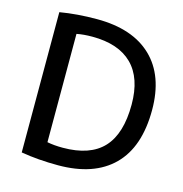

<svg xmlns="http://www.w3.org/2000/svg" viewBox="-110 -841 909 952"><g transform="rotate(15 344.5 -365.0)"><path d="M652 -375Q652 -185 554 -87.5Q456 10 272 10Q170 10 82 -5V-725Q170 -740 272 -740Q455 -740 553.5 -645.5Q652 -551 652 -375ZM547 -375Q547 -511 477 -580.5Q407 -650 272 -650Q227 -650 192 -643V-87Q227 -80 272 -80Q412 -80 479.5 -152.5Q547 -225 547 -375Z"/></g></svg>

Font: Mplus 1p Medium
Style: Regular
Weight: 500
Version: Version 1.061